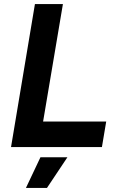

<svg xmlns="http://www.w3.org/2000/svg" viewBox="-20 -720 577 940"><path d="M34 0 151 -700H288L191 -125H500L479 0ZM107 200 178 50H310L210 200Z"/></svg>

Font: Figtree
Style: Bold Italic
Weight: 700
Italic angle: -9.5°
Foundry: Erik Kennedy
Version: Version 2.001;gftools[0.9.30]